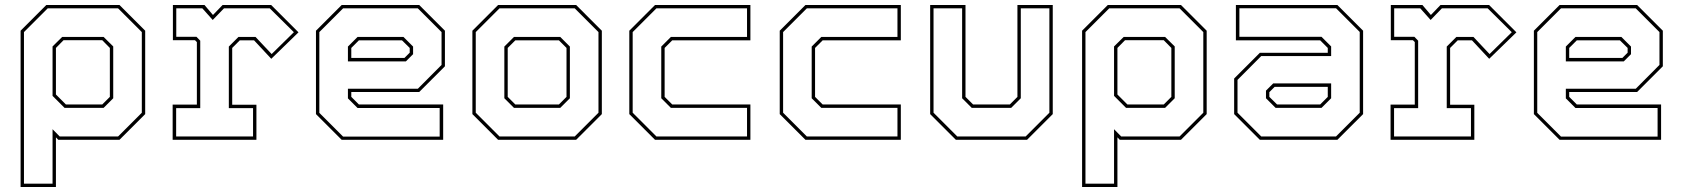

<svg xmlns="http://www.w3.org/2000/svg" viewBox="-20 -560 6735 769"><path d="M62.5 189V-437L165.5 -540H458.5L561.5 -437V-103L458.5 0H213.5L204 -10V189ZM76 175.5H190.5V-42.5L219 -13.5H453L548 -108.5V-431.5L453 -526.5H171L76 -431.5ZM244 -141.5H389.5L420 -172V-368L389.5 -399H234.5L204 -368V-181.5ZM238.5 -128 190.5 -176V-374L229 -412H395L433.5 -374V-166.5L395 -128Z M671.5 0V-141H768.5V-391.5L761 -399H672.5V-540H799L833 -500L871.5 -540H1066L1175.5 -430.5L1066.5 -324.5L997.5 -398.5H940.5L910 -368V-140.5H1007V0ZM685.5 -13.5H993.5V-127H896.5V-373.5L935 -412H1003.5L1068 -343.5L1157 -431L1060.5 -526.5H877L832 -480L790.5 -526.5H686V-412.5H767L782 -397V-127H685.5Z M1659 -540 1762 -437V-294.5L1659 -191.5H1387V-172L1417.5 -141.5H1755V0H1348.5L1245.5 -103V-437L1348.5 -540ZM1596 -412 1634.5 -373.5V-343L1605.5 -314H1373.5V-373.5L1412 -412ZM1653.5 -526.5H1354L1259 -431.5V-108L1354 -13H1741V-127.5H1412L1373.5 -166V-204.5H1653.5L1748.5 -300V-431.5ZM1590 -398.5H1417.5L1387 -368V-328H1600L1621 -349V-368Z M1975 0 1872 -103V-437L1975 -540H2287.5L2390.5 -437V-103L2287.5 0ZM1980.5 -13.5H2282L2377 -108.5V-431.5L2282 -526.5H1980.5L1885.5 -431.5V-108.5ZM2038.5 -128 2000 -166.5V-373.5L2038.5 -412H2224L2262.5 -373.5V-166.5L2224 -128ZM2044 -141.5H2218.5L2249 -172V-368L2218.5 -398.5H2044L2013.5 -368V-172Z M2603.5 0 2500.5 -103V-437L2603.5 -540H2985.5V-398.5H2672.5L2642 -368V-172L2672.5 -141.5H2985.5V0ZM2609 -13.5H2972V-128H2667L2628.5 -166.5V-373.5L2667 -412H2972V-526.5H2609L2514 -431.5V-108.5Z M3206 0 3103 -103V-437L3206 -540H3588V-398.5H3275L3244.5 -368V-172L3275 -141.5H3588V0ZM3211.5 -13.5H3574.5V-128H3269.5L3231 -166.5V-373.5L3269.5 -412H3574.5V-526.5H3211.5L3116.5 -431.5V-108.5Z M3808.5 0 3705.5 -103V-540H3847V-172L3877.5 -141.5H4024.5L4055 -172V-540H4196.5V-103L4093.5 0ZM3814 -13.5H4088L4183 -108.5V-526.5H4068.5V-166.5L4030 -128H3872L3833.5 -166.5V-526.5H3719V-108.5Z M4314 189V-437L4417 -540H4710L4813 -437V-103L4710 0H4465L4455.5 -10V189ZM4327.5 175.5H4442V-42.5L4470.5 -13.5H4704.5L4799.5 -108.5V-431.5L4704.5 -526.5H4422.5L4327.5 -431.5ZM4495.5 -141.5H4641L4671.5 -172V-368L4641 -399H4486L4455.5 -368V-181.5ZM4490 -128 4442 -176V-374L4480.5 -412H4646.5L4685 -374V-166.5L4646.5 -128Z M5026 0 4923 -103V-245.5L5026 -348.5H5298V-368L5267.5 -398.5H4930V-540H5336.5L5439.5 -437V-103L5336.5 0ZM5089 -128 5050.5 -166.5V-197L5079.5 -226H5311.5V-166.5L5273 -128ZM5031.5 -13.5H5331L5426 -108.5V-432L5331 -527H4944V-412.5H5273L5311.5 -374V-335.5H5031.5L4936.5 -240V-108.5ZM5095 -141.5H5267.5L5298 -172V-212H5085L5064 -191V-172Z M5549.5 0V-141H5646.5V-391.5L5639 -399H5550.5V-540H5677L5711 -500L5749.5 -540H5944L6053.5 -430.5L5944.5 -324.5L5875.5 -398.5H5818.5L5788 -368V-140.5H5885V0ZM5563.5 -13.5H5871.5V-127H5774.5V-373.5L5813 -412H5881.5L5946 -343.5L6035 -431L5938.5 -526.5H5755L5710 -480L5668.5 -526.5H5564V-412.5H5645L5660 -397V-127H5563.5Z M6537 -540 6640 -437V-294.5L6537 -191.5H6265V-172L6295.5 -141.5H6633V0H6226.5L6123.5 -103V-437L6226.5 -540ZM6474 -412 6512.5 -373.5V-343L6483.5 -314H6251.5V-373.5L6290 -412ZM6531.5 -526.5H6232L6137 -431.5V-108L6232 -13H6619V-127.5H6290L6251.5 -166V-204.5H6531.5L6626.5 -300V-431.5ZM6468 -398.5H6295.5L6265 -368V-328H6478L6499 -349V-368Z"/></svg>

Font: Tourney Thin
Style: Regular
Weight: 100
Designer: Tyler Finck
Foundry: Etcetera Type Co
Version: Version 1.015